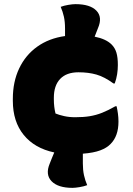

<svg xmlns="http://www.w3.org/2000/svg" viewBox="-20 -797 640 927"><path d="M401 97Q385 103 364 106.5Q343 110 330 110Q260 110 229 78Q198 46 220 -7Q225 -20 230.5 -33.5Q236 -47 242 -61Q147 -81 94.5 -145.5Q42 -210 42 -310V-320Q42 -402 72.5 -466.5Q103 -531 159.5 -571.5Q216 -612 294 -623V-659Q294 -692 288.5 -716.5Q283 -741 273 -764Q289 -770 310 -773.5Q331 -777 344 -777Q415 -777 445.5 -745.5Q476 -714 453 -661Q445 -642 437 -620Q492 -609 519 -582Q535 -566 542 -543Q549 -520 549 -483Q549 -461 545.5 -438.5Q542 -416 534 -394H528Q484 -426 445.5 -437Q407 -448 359 -448Q301 -448 270.5 -416Q240 -384 240 -325V-317Q240 -299 242 -282Q244 -265 248 -249Q265 -242 289.5 -236.5Q314 -231 343 -231Q383 -231 413.5 -236Q444 -241 473 -252.5Q502 -264 537 -284H543Q547 -266 549.5 -247.5Q552 -229 552 -210Q552 -140 514 -102Q496 -83 464 -71Q432 -59 380 -55V-8Q380 24 385.5 49Q391 74 401 97Z"/></svg>

Font: Recursive Sn Csl St Blk
Style: Regular
Weight: 900
Version: Version 1.079;hotconv 1.0.112;makeotfexe 2.5.65598; ttfautoh